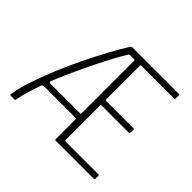

<svg xmlns="http://www.w3.org/2000/svg" viewBox="-154 -874 1075 1075"><g transform="rotate(45 383.5 -336.5)"><path d="M398 0Q395 0 395 -5V-169H138Q132 -168 129.5 -166Q127 -164 124 -158Q109 -114 97.5 -75Q86 -36 81 -6Q80 -3 79.5 -1.5Q79 0 75 0H43Q40 0 39 -1.5Q38 -3 39 -8Q46 -56 68 -123.5Q90 -191 121.5 -267.5Q153 -344 189.5 -419Q226 -494 261.5 -559Q297 -624 325 -668Q327 -670 329.5 -671.5Q332 -673 334 -673H704Q707 -673 708 -672Q709 -671 709 -668V-641Q709 -639 708 -637.5Q707 -636 704 -636H443Q439 -636 438 -634Q437 -632 437 -629V-364Q437 -362 439 -359.5Q441 -357 444 -357H660Q663 -357 664 -356Q665 -355 665 -352V-326Q665 -324 664 -322.5Q663 -321 660 -321H443Q439 -321 438 -319.5Q437 -318 437 -314V-45Q437 -41 438 -38.5Q439 -36 444 -36H704Q707 -36 708 -35Q709 -34 709 -31V-5Q709 -2 708 -1Q707 0 704 0ZM395 -205V-629Q392 -633 390 -633H356Q352 -633 350 -632Q348 -631 346 -626Q318 -581 282.5 -512Q247 -443 211 -366Q175 -289 145 -215Q144 -214 145 -209.5Q146 -205 151 -205Z"/></g></svg>

Font: Glory Thin ExtraLight
Style: Regular
Weight: 250
Version: Version 1.011